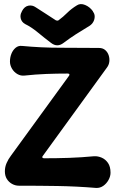

<svg xmlns="http://www.w3.org/2000/svg" viewBox="-20 -909 574 945"><path d="M29 -606Q29 -626 36 -644Q43 -662 56.5 -673.5Q70 -685 88 -683Q183 -674 278 -674Q373 -674 467 -673Q486 -673 498 -662.5Q510 -652 515 -636.5Q520 -621 518 -605Q516 -589 506 -576L191 -142Q187 -138 188.5 -134Q190 -130 197 -130Q260 -130 319.5 -132Q379 -134 443 -140Q462 -141 480.5 -133Q499 -125 511.5 -107Q524 -89 524 -59Q524 -41 514 -23Q504 -5 488 6Q472 17 453 16Q356 8 263.5 6.5Q171 5 73 5Q55 5 39 -4Q23 -13 13.5 -28.5Q4 -44 4 -66Q4 -87 12.5 -106.5Q21 -126 34 -143L319 -535Q323 -540 321.5 -543.5Q320 -547 313 -547Q259 -547 207.5 -545Q156 -543 100 -537Q82 -535 65.5 -544.5Q49 -554 39 -571Q29 -588 29 -606ZM438 -851Q446 -841 446 -827.5Q446 -814 439.5 -802Q433 -790 421 -782Q381 -758 353 -740Q325 -722 293 -698Q262 -674 231 -698Q198 -723 166 -749.5Q134 -776 103 -791Q86 -801 82 -818.5Q78 -836 87 -851L88 -854Q100 -877 119.5 -881Q139 -885 156 -873Q182 -857 205 -841.5Q228 -826 255 -809Q258 -808 261 -807.5Q264 -807 268 -809Q291 -826 311 -846Q331 -866 359 -883Q376 -894 399 -884.5Q422 -875 437 -854Z"/></svg>

Font: Winky Sans SemiBold
Style: Regular
Weight: 600
Designer: Simon Atzbach
Foundry: typofactur
Version: Version 1.205